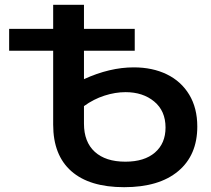

<svg xmlns="http://www.w3.org/2000/svg" viewBox="-20 -765 876 798"><path d="M800 -239Q800 -120 720.5 -53.5Q641 13 496 13Q352 13 276.5 -53.5Q201 -120 201 -247V-554H18V-645H201V-745H329V-645H540V-554H329V-436Q436 -485 536 -485Q614 -485 673.5 -456Q733 -427 766.5 -371.5Q800 -316 800 -239ZM668 -235Q668 -304 621 -343Q574 -382 502 -382Q459 -382 414 -367.5Q369 -353 329 -324V-251Q329 -175 374 -134Q419 -93 501 -93Q580 -93 624 -131Q668 -169 668 -235Z"/></svg>

Font: Montserrat Alternates SemiBold
Style: Regular
Weight: 600
Designer: Julieta Ulanovsky
Foundry: Julieta Ulanovsky
Version: Version 7.200